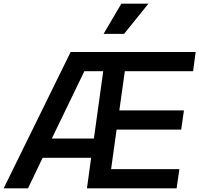

<svg xmlns="http://www.w3.org/2000/svg" viewBox="-47 -1029 1089 1049"><path d="M-27 0 339 -745H1022L1008 -640H635L605 -426H958L943 -321H590L560 -105H933L918 0H428L451 -167H186L106 0ZM236 -272H466L517 -640H414ZM519 -844 616 -1009H764L631 -844Z"/></svg>

Font: Plus Jakarta Sans SemiBold
Style: Italic
Weight: 600
Italic angle: -8°
Designer: Gumpita Rahayu
Foundry: Tokotype
Version: Version 2.071; ttfautohint (v1.8.4.7-5d5b);gftools[0.9.29]